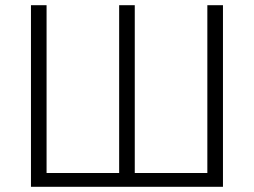

<svg xmlns="http://www.w3.org/2000/svg" viewBox="-20 -718 976 738"><path d="M99 0V-698H159V-53H438V-698H498V-53H777V-698H837V0Z"/></svg>

Font: IBM Plex Sans Light
Style: Regular
Weight: 300
Designer: Mike Abbink, Paul van der Laan, Pieter van Rosmalen
Foundry: Bold Monday
Version: Version 3.0